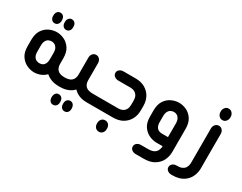

<svg xmlns="http://www.w3.org/2000/svg" viewBox="-84 -1023 2086 1655"><g transform="rotate(30 959.0 -195.5)"><path d="M149 -452Q131 -452 119 -465.5Q107 -479 107 -501V-507Q107 -530 119 -543.5Q131 -557 149 -557Q168 -557 180 -543.5Q192 -530 192 -507V-501Q192 -479 180 -465.5Q168 -452 149 -452ZM263 -452Q245 -452 233 -465.5Q221 -479 221 -501V-507Q221 -530 233 -543.5Q245 -557 263 -557Q282 -557 294 -543.5Q306 -530 306 -507V-501Q306 -479 294 -465.5Q282 -452 263 -452ZM464 -91V0H452Q409 0 376.5 -12.5Q344 -25 322 -45Q301 -22 270 -9.5Q239 3 207 3Q169 3 132.5 -14.5Q96 -32 71.5 -68.5Q47 -105 47 -164V-228Q47 -288 71.5 -325Q96 -362 132.5 -379Q169 -396 207 -396Q244 -396 280.5 -379Q317 -362 341.5 -325Q366 -288 366 -228V-172Q366 -135 387 -113Q408 -91 459 -91ZM270 -167V-226Q270 -256 260 -273.5Q250 -291 235.5 -298Q221 -305 207 -305Q192 -305 177 -298Q162 -291 152.5 -273.5Q143 -256 143 -226V-167Q143 -136 153 -118.5Q163 -101 178 -94.5Q193 -88 207 -88Q222 -88 236.5 -94.5Q251 -101 260.5 -118.5Q270 -136 270 -167Z M744 -91V0H731Q686 0 652.5 -14Q619 -28 598 -52Q576 -28 542.5 -14Q509 0 464 0H452V-91H456Q507 -91 528.5 -113Q550 -135 550 -172V-341Q550 -365 563.5 -380.5Q577 -396 598 -396Q618 -396 632 -380.5Q646 -365 646 -341V-172Q646 -135 667 -113Q688 -91 739 -91ZM488 59Q507 59 519 72.5Q531 86 531 108V115Q531 137 519 150Q507 163 488 163Q469 163 458 150Q447 137 446 115V108Q447 86 458 72.5Q469 59 488 59ZM602 59Q621 59 632.5 72.5Q644 86 645 108V115Q645 137 633 150Q621 163 602 163Q584 163 572 150Q560 137 560 115V108Q560 86 572 72.5Q584 59 602 59Z M732 0V-91H990Q1017 -91 1035.5 -101Q1054 -111 1063.5 -129.5Q1073 -148 1073 -173V-217Q1073 -243 1063.5 -261Q1054 -279 1035.5 -289Q1017 -299 990 -299H873Q849 -299 833 -312Q817 -325 817 -345Q817 -365 833 -377.5Q849 -390 873 -390H992Q1048 -390 1087.5 -367Q1127 -344 1148 -305.5Q1169 -267 1169 -218V-172Q1169 -124 1148 -85Q1127 -46 1087.5 -23Q1048 0 992 0ZM947 167Q924 167 911 151Q898 135 898 114V109Q898 86 911 70Q924 54 947 54Q969 54 982.5 70Q996 86 995 109V114Q996 135 982.5 151Q969 167 947 167Z M1486 0H1424Q1387 0 1350 -17.5Q1313 -35 1288.5 -71.5Q1264 -108 1264 -167V-229Q1264 -288 1288.5 -325Q1313 -362 1350 -379Q1387 -396 1424 -396Q1461 -396 1497.5 -379Q1534 -362 1558.5 -325Q1583 -288 1583 -229V2Q1583 45 1564 84.5Q1545 124 1504 149.5Q1463 175 1398 175H1319Q1296 175 1280 162.5Q1264 150 1264 130Q1264 110 1280 97Q1296 84 1319 84H1390Q1418 84 1436 77.5Q1454 71 1464 60Q1474 49 1478.5 37Q1483 25 1485 16ZM1487 -91V-226Q1487 -256 1477 -273.5Q1467 -291 1453 -298Q1439 -305 1424 -305Q1410 -305 1395 -298Q1380 -291 1370 -273.5Q1360 -256 1360 -226V-170Q1360 -139 1370 -121.5Q1380 -104 1395 -97.5Q1410 -91 1424 -91Z M1819 -452Q1797 -452 1783.5 -468.5Q1770 -485 1770 -506V-512Q1770 -533 1783.5 -549.5Q1797 -566 1819 -566Q1841 -566 1854.5 -549.5Q1868 -533 1868 -512V-506Q1868 -485 1854.5 -468.5Q1841 -452 1819 -452ZM1687 175H1674Q1651 175 1635 162.5Q1619 150 1619 130Q1619 111 1633.5 98Q1648 85 1670 84H1680Q1709 84 1727 76Q1745 68 1754 55Q1763 42 1766.5 28Q1770 14 1770 2V-341Q1770 -365 1785 -380.5Q1800 -396 1819 -396Q1840 -396 1853.5 -380.5Q1867 -365 1867 -341V2Q1867 44 1848.5 83.5Q1830 123 1790 148.5Q1750 174 1687 175Z"/></g></svg>

Font: Beiruti SemiBold
Style: Regular
Weight: 600
Designer: Arlette Boutros
Foundry: Boutros
Version: Version 1.41